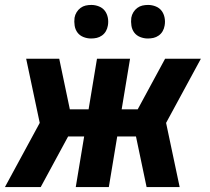

<svg xmlns="http://www.w3.org/2000/svg" viewBox="-30 -758 850 778"><path d="M698 0H564L521 -205H445L411 0H277L311 -205H246L135 0H-10L131 -260L76 -520H210L253 -315H329L363 -520H497L463 -315H528L639 -520H784L643 -260ZM569 -602Q553 -602 538 -608Q523 -614 514 -626Q505 -638 502.5 -654Q500 -670 502 -686Q504 -698 510.5 -708.5Q517 -719 526.5 -726Q536 -733 547 -735.5Q558 -738 570 -738Q586 -738 601 -732Q616 -726 625 -714Q634 -702 637 -686Q640 -670 637 -654Q635 -642 629 -631.5Q623 -621 613 -614Q603 -607 592 -604.5Q581 -602 569 -602ZM339 -602Q323 -602 308 -608Q293 -614 284 -626Q275 -638 272.5 -654Q270 -670 272 -686Q274 -698 280.5 -708.5Q287 -719 296.5 -726Q306 -733 317 -735.5Q328 -738 340 -738Q356 -738 371 -732Q386 -726 395 -714Q404 -702 407 -686Q410 -670 407 -654Q405 -642 399 -631.5Q393 -621 383 -614Q373 -607 362 -604.5Q351 -602 339 -602Z"/></svg>

Font: Iosevka Aile Extrabold
Style: Italic
Weight: 800
Italic angle: -9°
Designer: Belleve Invis
Foundry: Belleve Invis
Version: Version 31.1.0; ttfautohint (v1.8.4)